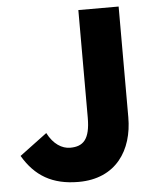

<svg xmlns="http://www.w3.org/2000/svg" viewBox="-54 -790 693 850"><g transform="rotate(-5 293.0 -365.0)"><path d="M261 14C428 14 505 -106 505 -252V-744H326V-266C326 -169 295 -140 237 -140C201 -140 163 -163 137 -214L15 -123C69 -31 145 14 261 14Z"/></g></svg>

Font: Noto Sans T Chinese Black
Style: Bold
Weight: 900
Designer: Ryoko NISHIZUKA (kana & ideographs); Paul D. Hunt (Latin, Greek & Cyrillic); Wenlong ZHANG (bopomofo); Sandoll Communica
Foundry: Adobe Systems Incorporated
Version: Version 1.000;PS 1;hotconv 1.0.78;makeotf.lib2.5.61930